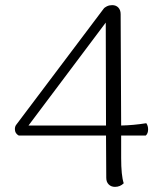

<svg xmlns="http://www.w3.org/2000/svg" viewBox="-20 -718 629 748"><path d="M557 -214Q557 -198 548 -190H452V-103Q452 -34 462 -4Q448 10 428 10Q413 10 403.5 0.5Q394 -9 394 -25L393 -190H53Q38 -198 38 -215Q38 -226 44 -233L383 -683Q387 -689 396.5 -693.5Q406 -698 417 -698Q432 -698 441 -688.5Q450 -679 450 -663L452 -229Q500 -230 550 -238Q557 -228 557 -214ZM393 -229 392 -630 91 -229Z"/></svg>

Font: Arima Madurai Light
Style: Regular
Weight: 300
Designer: Joana Correia and Natanael Gama
Foundry: NDISCOVER
Version: Version 1.020